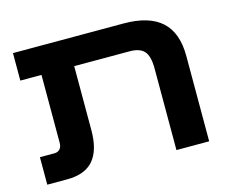

<svg xmlns="http://www.w3.org/2000/svg" viewBox="-88 -726 1023 850"><g transform="rotate(-15 423.5 -301.0)"><path d="M622 0V-374Q622 -430 602 -453Q582 -476 535 -476H34V-602H541Q657 -602 714.5 -550Q772 -498 772 -391V0ZM30 0V-126H97Q112 -126 121.5 -136Q131 -146 131 -165V-558H281V-182Q281 -91 242 -45.5Q203 0 121 0Z"/></g></svg>

Font: Noto Sans Hebrew
Style: Bold
Weight: 700
Designer: Monotype Design Team
Foundry: Monotype Imaging Inc.
Version: Version 2.003